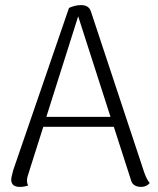

<svg xmlns="http://www.w3.org/2000/svg" viewBox="-20 -724 620 754"><path d="M568 -5Q555 10 534 10Q519 10 508.5 3.5Q498 -3 495 -15L427 -226H150L92 -43Q86 -27 86 -15Q86 -2 91 4Q76 10 58 10Q24 10 24 -19Q24 -26 27.5 -38Q31 -50 32 -56L251 -693Q276 -704 298 -704Q329 -704 337 -679L547 -45Q556 -20 568 -5ZM414 -265 287 -660 162 -265Z"/></svg>

Font: Arima Madurai Light
Style: Regular
Weight: 300
Designer: Joana Correia and Natanael Gama
Foundry: NDISCOVER
Version: Version 1.020